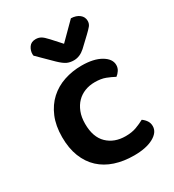

<svg xmlns="http://www.w3.org/2000/svg" viewBox="-176 -811 836 925"><g transform="rotate(-30 242.0 -348.5)"><path d="M308 -387Q278 -387 252.5 -377Q227 -367 208.5 -348Q190 -329 179 -301Q168 -273 168 -236Q168 -162 207 -124.5Q246 -87 308 -87Q343 -87 368.5 -96.5Q394 -106 414 -117Q428 -107 436.5 -94Q445 -81 445 -64Q445 -30 405 -8Q365 14 297 14Q240 14 192.5 -1.5Q145 -17 111 -48.5Q77 -80 58.5 -127Q40 -174 40 -236Q40 -299 60 -346.5Q80 -394 114.5 -425.5Q149 -457 195 -472.5Q241 -488 293 -488Q360 -488 400 -464.5Q440 -441 440 -407Q440 -391 431.5 -378Q423 -365 412 -357Q392 -368 367.5 -377.5Q343 -387 308 -387ZM273 -621 363 -711Q392 -710 409.5 -696Q427 -682 427 -660Q427 -644 417.5 -632.5Q408 -621 390 -604L337 -554Q308 -528 275 -528Q254 -528 237.5 -535.5Q221 -543 196 -567L117 -645Q116 -649 116 -654Q116 -674 128 -691.5Q140 -709 165 -709Q181 -709 193.5 -702Q206 -695 226 -673Z"/></g></svg>

Font: Baloo Tammudu 2 SemiBold
Style: Regular
Weight: 600
Designer: Maithili Shingre, Omkar Shende and Ek Type
Foundry: Ek Type
Version: Version 1.640;hotconv 1.0.111;makeotfexe 2.5.65597; ttfautoh